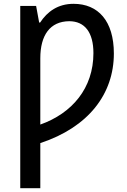

<svg xmlns="http://www.w3.org/2000/svg" viewBox="-20 -745 665 1005"><path d="M365 -725C284 -725 228 -685 190 -627H185L169 -714H86V240H191V4C443 -79 576 -253 576 -465C576 -635 494 -725 365 -725ZM342 -634C424 -634 469 -575 469 -467C469 -283 357 -152 191 -93V-440C191 -561 242 -633 342 -634Z"/></svg>

Font: Noto Sans SemiCondensed Medium
Style: Regular
Weight: 500
Width: 4
Designer: Monotype Design Team
Foundry: Monotype Imaging Inc.
Version: Version 2.013